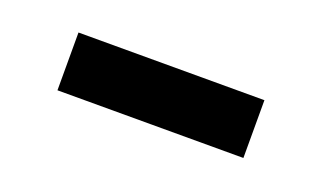

<svg xmlns="http://www.w3.org/2000/svg" viewBox="-29 -332 421 252"><g transform="rotate(20 182.0 -206.5)"><path d="M52.2 -166.7V-247.4H311.9V-166.7Z"/></g></svg>

Font: Rokkitt SemiBold
Style: Regular
Weight: 600
Designer: Vernon Adams
Foundry: Vernon Adams
Version: Version 3.103